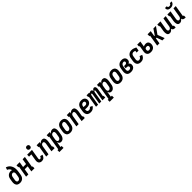

<svg xmlns="http://www.w3.org/2000/svg" viewBox="875 -3642 6749 6749"><g transform="rotate(-45 4250.0 -267.5)"><path d="M206 8Q176 8 148 2Q120 -4 97 -19Q74 -34 59 -57Q44 -80 37 -107Q30 -134 30.5 -163.5Q31 -193 35 -222L55 -342Q59 -366 67.5 -389.5Q76 -413 89.5 -434.5Q103 -456 123 -473.5Q143 -491 166 -502Q189 -513 213 -518Q237 -523 261 -523Q277 -523 293 -520Q309 -517 323 -511Q317 -533 306 -554Q295 -575 280 -592Q265 -609 245 -622Q225 -635 203 -643L234 -735Q277 -723 314 -699Q351 -675 377.5 -641.5Q404 -608 421 -567Q438 -526 444.5 -481.5Q451 -437 448.5 -390.5Q446 -344 438 -298L418 -178Q414 -153 405.5 -128.5Q397 -104 383 -82Q369 -60 349 -42Q329 -24 305 -12.5Q281 -1 255.5 3.5Q230 8 206 8ZM207 -88Q226 -88 245 -96.5Q264 -105 277 -121Q290 -137 297.5 -155.5Q305 -174 308 -193L326 -305Q329 -319 329.5 -333Q330 -347 328.5 -360Q327 -373 323.5 -385.5Q320 -398 311.5 -407.5Q303 -417 290 -422Q277 -427 263 -427Q245 -427 227 -419Q209 -411 196 -396Q183 -381 176 -363Q169 -345 166 -327L146 -207Q144 -193 142.5 -179.5Q141 -166 143 -153Q145 -140 149 -128Q153 -116 161 -106.5Q169 -97 181 -92.5Q193 -88 207 -88Z M507 0 577 -424H549V-520H706L672 -315H820L854 -520H967L897 -96H925V0H768L804 -219H656L620 0Z M1291 8Q1267 8 1244 3Q1221 -2 1202.5 -13.5Q1184 -25 1171 -43.5Q1158 -62 1151.5 -84Q1145 -106 1145.5 -130Q1146 -154 1150 -178L1191 -424H1078L1079 -520H1319L1260 -162Q1258 -150 1257.5 -138Q1257 -126 1260 -115Q1263 -104 1271 -96Q1279 -88 1291 -88Q1304 -88 1317.5 -94Q1331 -100 1340.5 -111Q1350 -122 1355.5 -134.5Q1361 -147 1364 -160L1459 -140Q1452 -112 1437.5 -84.5Q1423 -57 1401 -35Q1379 -13 1349.5 -2.5Q1320 8 1291 8ZM1290 -590Q1271 -590 1254 -597Q1237 -604 1225.5 -618Q1214 -632 1211.5 -651Q1209 -670 1212 -689Q1214 -703 1221 -715Q1228 -727 1239.5 -735.5Q1251 -744 1264.5 -747Q1278 -750 1291 -750Q1310 -750 1327.5 -743Q1345 -736 1356 -722Q1367 -708 1370 -689Q1373 -670 1369 -651Q1367 -637 1360 -625Q1353 -613 1341.5 -604.5Q1330 -596 1316.5 -593Q1303 -590 1290 -590Z M1507 0 1577 -424H1549V-520H1706L1694 -449Q1705 -466 1719.5 -481.5Q1734 -497 1751 -507.5Q1768 -518 1788 -523Q1808 -528 1827 -528Q1852 -528 1874.5 -518Q1897 -508 1910.5 -489Q1924 -470 1929.5 -446Q1935 -422 1936.5 -397.5Q1938 -373 1936 -348Q1934 -323 1930 -298L1897 -96H1925V0H1768L1820 -313Q1822 -326 1823 -339Q1824 -352 1823 -365Q1822 -378 1819 -390Q1816 -402 1809 -412Q1802 -422 1790 -427Q1778 -432 1765 -432Q1749 -432 1732 -424.5Q1715 -417 1703 -403.5Q1691 -390 1685 -373.5Q1679 -357 1676 -340L1620 0Z M1946 215V119H1987L2077 -424H2049V-520H2206L2194 -447Q2205 -465 2220 -480.5Q2235 -496 2253 -507Q2271 -518 2291.5 -523Q2312 -528 2332 -528Q2358 -528 2380.5 -518.5Q2403 -509 2416.5 -489.5Q2430 -470 2436.5 -446.5Q2443 -423 2445 -398.5Q2447 -374 2444.5 -348.5Q2442 -323 2438 -298L2418 -178Q2415 -156 2408.5 -134Q2402 -112 2392 -91.5Q2382 -71 2367.5 -52Q2353 -33 2334 -19Q2315 -5 2292.5 1.5Q2270 8 2248 8Q2226 8 2206 1.5Q2186 -5 2171 -19.5Q2156 -34 2148 -53Q2140 -72 2135 -93L2100 119H2153V215ZM2216 -88Q2234 -88 2251.5 -97.5Q2269 -107 2281 -123Q2293 -139 2299 -157Q2305 -175 2308 -193L2328 -313Q2330 -327 2331 -340Q2332 -353 2330.5 -366Q2329 -379 2325.5 -391Q2322 -403 2315 -413Q2308 -423 2296 -427.5Q2284 -432 2271 -432Q2253 -432 2236 -425Q2219 -418 2205.5 -404.5Q2192 -391 2185.5 -374Q2179 -357 2176 -340L2156 -220Q2154 -205 2152.5 -190.5Q2151 -176 2152 -162Q2153 -148 2157 -134.5Q2161 -121 2168.5 -110Q2176 -99 2189 -93.5Q2202 -88 2216 -88Z M2706 8Q2676 8 2648 2Q2620 -4 2597 -19Q2574 -34 2559 -57Q2544 -80 2537 -107Q2530 -134 2530.5 -163.5Q2531 -193 2535 -222L2555 -342Q2559 -367 2568 -391.5Q2577 -416 2591 -438Q2605 -460 2625 -478Q2645 -496 2669 -507.5Q2693 -519 2718 -523.5Q2743 -528 2767 -528Q2797 -528 2825 -522Q2853 -516 2876 -501Q2899 -486 2914.5 -463Q2930 -440 2937 -413Q2944 -386 2943.5 -356.5Q2943 -327 2938 -298L2918 -178Q2914 -153 2905.5 -128.5Q2897 -104 2883 -82Q2869 -60 2849 -42Q2829 -24 2805 -12.5Q2781 -1 2755.5 3.5Q2730 8 2706 8ZM2707 -88Q2726 -88 2745 -96.5Q2764 -105 2777 -121Q2790 -137 2797.5 -155.5Q2805 -174 2808 -193L2828 -313Q2830 -327 2831 -340.5Q2832 -354 2830.5 -367Q2829 -380 2825 -392Q2821 -404 2813 -413.5Q2805 -423 2792.5 -427.5Q2780 -432 2766 -432Q2747 -432 2728 -423.5Q2709 -415 2696 -399Q2683 -383 2676 -364.5Q2669 -346 2666 -327L2646 -207Q2644 -193 2642.5 -179.5Q2641 -166 2643 -153Q2645 -140 2649 -128Q2653 -116 2661 -106.5Q2669 -97 2681 -92.5Q2693 -88 2707 -88Z M3007 0 3077 -424H3049V-520H3206L3194 -449Q3205 -466 3219.5 -481.5Q3234 -497 3251 -507.5Q3268 -518 3288 -523Q3308 -528 3327 -528Q3352 -528 3374.5 -518Q3397 -508 3410.5 -489Q3424 -470 3429.5 -446Q3435 -422 3436.5 -397.5Q3438 -373 3436 -348Q3434 -323 3430 -298L3397 -96H3425V0H3268L3320 -313Q3322 -326 3323 -339Q3324 -352 3323 -365Q3322 -378 3319 -390Q3316 -402 3309 -412Q3302 -422 3290 -427Q3278 -432 3265 -432Q3249 -432 3232 -424.5Q3215 -417 3203 -403.5Q3191 -390 3185 -373.5Q3179 -357 3176 -340L3120 0Z M3721 8Q3690 8 3661 2.5Q3632 -3 3607.5 -17.5Q3583 -32 3565.5 -54.5Q3548 -77 3539.5 -104.5Q3531 -132 3530.5 -162Q3530 -192 3535 -222L3555 -342Q3559 -367 3568 -391.5Q3577 -416 3591 -438.5Q3605 -461 3625.5 -479Q3646 -497 3670 -508.5Q3694 -520 3719 -524Q3744 -528 3769 -528Q3795 -528 3820 -524Q3845 -520 3867 -509.5Q3889 -499 3906.5 -482.5Q3924 -466 3934 -444Q3944 -422 3947 -397Q3950 -372 3946 -346Q3942 -324 3931.5 -303Q3921 -282 3905 -264.5Q3889 -247 3868.5 -235Q3848 -223 3825.5 -216Q3803 -209 3780.5 -206.5Q3758 -204 3736 -204Q3713 -204 3691 -205Q3669 -206 3646 -209V-207Q3642 -185 3643 -163.5Q3644 -142 3653 -124.5Q3662 -107 3680.5 -97.5Q3699 -88 3721 -88Q3736 -88 3751.5 -91.5Q3767 -95 3780.5 -104Q3794 -113 3805 -125Q3816 -137 3824 -151L3917 -108Q3902 -82 3881 -59Q3860 -36 3834 -20.5Q3808 -5 3778.5 1.5Q3749 8 3721 8ZM3751 -298Q3765 -298 3779 -301.5Q3793 -305 3805 -313Q3817 -321 3825.5 -334Q3834 -347 3836 -360Q3839 -375 3835.5 -389.5Q3832 -404 3822.5 -414Q3813 -424 3798.5 -428Q3784 -432 3769 -432Q3750 -432 3731 -424Q3712 -416 3697.5 -400.5Q3683 -385 3676 -365.5Q3669 -346 3666 -327L3662 -305Q3673 -303 3684.5 -302.5Q3696 -302 3707 -301.5Q3718 -301 3729 -299.5Q3740 -298 3751 -298Z M3984 0 4055 -433H4030L4031 -520H4172L4164 -472Q4170 -483 4178 -493.5Q4186 -504 4196.5 -512Q4207 -520 4219 -524Q4231 -528 4244 -528Q4259 -528 4272.5 -521.5Q4286 -515 4294 -503Q4302 -491 4306 -477Q4310 -463 4311 -448Q4317 -463 4325.5 -477Q4334 -491 4345.5 -503Q4357 -515 4372.5 -521.5Q4388 -528 4403 -528Q4419 -528 4433 -520.5Q4447 -513 4455 -500Q4463 -487 4466.5 -472Q4470 -457 4471 -441Q4472 -425 4470.5 -408.5Q4469 -392 4466 -376L4418 -87H4443V0H4302L4367 -392Q4368 -400 4368.5 -408Q4369 -416 4367 -423Q4365 -430 4360 -435.5Q4355 -441 4348 -441Q4340 -441 4333.5 -435Q4327 -429 4322.5 -421.5Q4318 -414 4315.5 -406Q4313 -398 4310.5 -390Q4308 -382 4306.5 -374.5Q4305 -367 4304 -359L4245 0H4143L4208 -392Q4209 -400 4209.5 -408Q4210 -416 4208 -423Q4206 -430 4201 -435.5Q4196 -441 4188 -441Q4180 -441 4174 -435Q4168 -429 4163.5 -421.5Q4159 -414 4156.5 -406Q4154 -398 4151.5 -390Q4149 -382 4147.5 -374.5Q4146 -367 4145 -359L4086 0Z M4446 215V119H4487L4577 -424H4549V-520H4706L4694 -447Q4705 -465 4720 -480.5Q4735 -496 4753 -507Q4771 -518 4791.5 -523Q4812 -528 4832 -528Q4858 -528 4880.5 -518.5Q4903 -509 4916.5 -489.5Q4930 -470 4936.5 -446.5Q4943 -423 4945 -398.5Q4947 -374 4944.5 -348.5Q4942 -323 4938 -298L4918 -178Q4915 -156 4908.5 -134Q4902 -112 4892 -91.5Q4882 -71 4867.5 -52Q4853 -33 4834 -19Q4815 -5 4792.5 1.5Q4770 8 4748 8Q4726 8 4706 1.5Q4686 -5 4671 -19.5Q4656 -34 4648 -53Q4640 -72 4635 -93L4600 119H4653V215ZM4716 -88Q4734 -88 4751.5 -97.5Q4769 -107 4781 -123Q4793 -139 4799 -157Q4805 -175 4808 -193L4828 -313Q4830 -327 4831 -340Q4832 -353 4830.5 -366Q4829 -379 4825.5 -391Q4822 -403 4815 -413Q4808 -423 4796 -427.5Q4784 -432 4771 -432Q4753 -432 4736 -425Q4719 -418 4705.5 -404.5Q4692 -391 4685.5 -374Q4679 -357 4676 -340L4656 -220Q4654 -205 4652.5 -190.5Q4651 -176 4652 -162Q4653 -148 4657 -134.5Q4661 -121 4668.5 -110Q4676 -99 4689 -93.5Q4702 -88 4716 -88Z M5206 8Q5176 8 5148 2Q5120 -4 5097 -19Q5074 -34 5059 -57Q5044 -80 5037 -107Q5030 -134 5030.5 -163.5Q5031 -193 5035 -222L5055 -342Q5059 -367 5068 -391.5Q5077 -416 5091 -438Q5105 -460 5125 -478Q5145 -496 5169 -507.5Q5193 -519 5218 -523.5Q5243 -528 5267 -528Q5297 -528 5325 -522Q5353 -516 5376 -501Q5399 -486 5414.5 -463Q5430 -440 5437 -413Q5444 -386 5443.5 -356.5Q5443 -327 5438 -298L5418 -178Q5414 -153 5405.5 -128.5Q5397 -104 5383 -82Q5369 -60 5349 -42Q5329 -24 5305 -12.5Q5281 -1 5255.5 3.5Q5230 8 5206 8ZM5207 -88Q5226 -88 5245 -96.5Q5264 -105 5277 -121Q5290 -137 5297.5 -155.5Q5305 -174 5308 -193L5328 -313Q5330 -327 5331 -340.5Q5332 -354 5330.5 -367Q5329 -380 5325 -392Q5321 -404 5313 -413.5Q5305 -423 5292.5 -427.5Q5280 -432 5266 -432Q5247 -432 5228 -423.5Q5209 -415 5196 -399Q5183 -383 5176 -364.5Q5169 -346 5166 -327L5146 -207Q5144 -193 5142.5 -179.5Q5141 -166 5143 -153Q5145 -140 5149 -128Q5153 -116 5161 -106.5Q5169 -97 5181 -92.5Q5193 -88 5207 -88Z M5715 8Q5685 8 5656 2.5Q5627 -3 5603 -17.5Q5579 -32 5562.5 -55Q5546 -78 5538.5 -105Q5531 -132 5530.5 -162Q5530 -192 5535 -222L5555 -342Q5559 -367 5568 -392Q5577 -417 5592 -439.5Q5607 -462 5628 -480Q5649 -498 5673.5 -509Q5698 -520 5723.5 -524Q5749 -528 5774 -528Q5799 -528 5822.5 -524.5Q5846 -521 5867 -511Q5888 -501 5904.5 -485.5Q5921 -470 5930 -449Q5939 -428 5941.5 -404.5Q5944 -381 5940 -356Q5937 -341 5931 -326.5Q5925 -312 5914.5 -300Q5904 -288 5890.5 -279Q5877 -270 5862 -264Q5879 -254 5891.5 -240Q5904 -226 5911.5 -208.5Q5919 -191 5920.5 -170.5Q5922 -150 5918 -130Q5915 -108 5905.5 -87Q5896 -66 5879.5 -49.5Q5863 -33 5843 -21.5Q5823 -10 5801.5 -3.5Q5780 3 5758 5.5Q5736 8 5715 8ZM5717 -88Q5731 -88 5745.5 -90.5Q5760 -93 5773.5 -100Q5787 -107 5796.5 -119.5Q5806 -132 5808 -147Q5811 -163 5806.5 -178Q5802 -193 5790 -202.5Q5778 -212 5762 -215.5Q5746 -219 5730 -219H5674L5690 -315H5746Q5759 -315 5772.5 -317Q5786 -319 5798.5 -326Q5811 -333 5819 -345Q5827 -357 5829 -370Q5831 -383 5828.5 -395Q5826 -407 5818.5 -416Q5811 -425 5799 -428.5Q5787 -432 5774 -432Q5754 -432 5734 -424.5Q5714 -417 5699.5 -401.5Q5685 -386 5677 -366Q5669 -346 5666 -327L5646 -207Q5644 -193 5643 -178.5Q5642 -164 5644 -150.5Q5646 -137 5651 -125Q5656 -113 5665.5 -104Q5675 -95 5688.5 -91.5Q5702 -88 5717 -88Z M6215 8Q6185 8 6156 2Q6127 -4 6103.5 -18.5Q6080 -33 6063.5 -55.5Q6047 -78 6039 -105.5Q6031 -133 6030.5 -162.5Q6030 -192 6035 -222L6055 -342Q6059 -367 6067 -391Q6075 -415 6089.5 -437Q6104 -459 6124 -477Q6144 -495 6167 -506.5Q6190 -518 6215 -523Q6240 -528 6264 -528Q6317 -528 6366 -512.5Q6415 -497 6459 -473L6437 -339H6338L6350 -412Q6330 -420 6309.5 -426Q6289 -432 6267 -432Q6248 -432 6228.5 -423.5Q6209 -415 6196 -399.5Q6183 -384 6176 -365Q6169 -346 6166 -327L6146 -207Q6144 -193 6143 -179Q6142 -165 6144 -151.5Q6146 -138 6151.5 -126Q6157 -114 6166.5 -105Q6176 -96 6188.5 -92Q6201 -88 6215 -88Q6233 -88 6251 -94.5Q6269 -101 6283.5 -114Q6298 -127 6308 -144Q6318 -161 6324 -178L6422 -143Q6410 -112 6390 -82.5Q6370 -53 6342.5 -32Q6315 -11 6281 -1.5Q6247 8 6215 8Z M6707 8Q6680 8 6654.5 3.5Q6629 -1 6607 -12.5Q6585 -24 6568.5 -43Q6552 -62 6543.5 -86Q6535 -110 6534.5 -136.5Q6534 -163 6538 -189L6577 -424H6549V-520H6706L6671 -307Q6695 -322 6722.5 -328Q6750 -334 6777 -334Q6800 -334 6823 -329.5Q6846 -325 6863.5 -312.5Q6881 -300 6893 -281.5Q6905 -263 6911 -241.5Q6917 -220 6917 -196.5Q6917 -173 6914 -150Q6910 -127 6901.5 -104.5Q6893 -82 6878 -62.5Q6863 -43 6842 -29Q6821 -15 6798.5 -6.5Q6776 2 6753 5Q6730 8 6707 8ZM6708 -88Q6724 -88 6740.5 -92Q6757 -96 6770.5 -106Q6784 -116 6792 -131.5Q6800 -147 6803 -162Q6805 -178 6802 -193.5Q6799 -209 6789.5 -219.5Q6780 -230 6764.5 -234Q6749 -238 6733 -238Q6721 -238 6708 -236Q6695 -234 6683.5 -228.5Q6672 -223 6662.5 -212.5Q6653 -202 6651 -189L6649 -174Q6646 -158 6646.5 -141.5Q6647 -125 6655 -112.5Q6663 -100 6677.5 -94Q6692 -88 6708 -88Z M7023 0 7093 -424H7064V-520H7222L7187 -308H7211L7354 -520H7482L7337 -316L7297 -260L7396 0H7280L7206 -212H7171L7136 0Z M7646 8Q7621 8 7599 -2Q7577 -12 7563.5 -31Q7550 -50 7544.5 -74Q7539 -98 7537 -122.5Q7535 -147 7537 -172Q7539 -197 7543 -222L7577 -424H7549V-520H7706L7654 -207Q7652 -194 7651 -181Q7650 -168 7650.5 -155Q7651 -142 7654 -130Q7657 -118 7664.5 -108Q7672 -98 7683.5 -93Q7695 -88 7708 -88Q7724 -88 7741.5 -95.5Q7759 -103 7770.5 -116.5Q7782 -130 7788.5 -146.5Q7795 -163 7798 -180L7854 -520H7967L7899 -111Q7898 -107 7898.5 -102Q7899 -97 7902 -94Q7905 -91 7909 -89.5Q7913 -88 7918 -88H7934V8H7902Q7880 8 7860 4Q7840 0 7822.5 -11Q7805 -22 7795 -39.5Q7785 -57 7784 -78Q7774 -60 7759 -43.5Q7744 -27 7725.5 -15Q7707 -3 7686.5 2.5Q7666 8 7646 8Z M8146 8Q8121 8 8099 -2Q8077 -12 8063.5 -31Q8050 -50 8044.5 -74Q8039 -98 8037 -122.5Q8035 -147 8037 -172Q8039 -197 8043 -222L8077 -424H8049V-520H8206L8154 -207Q8152 -194 8151 -181Q8150 -168 8150.5 -155Q8151 -142 8154 -130Q8157 -118 8164.5 -108Q8172 -98 8183.5 -93Q8195 -88 8208 -88Q8224 -88 8241.5 -95.5Q8259 -103 8270.5 -116.5Q8282 -130 8288.5 -146.5Q8295 -163 8298 -180L8354 -520H8467L8399 -111Q8398 -107 8398.5 -102Q8399 -97 8402 -94Q8405 -91 8409 -89.5Q8413 -88 8418 -88H8434V8H8402Q8380 8 8360 4Q8340 0 8322.5 -11Q8305 -22 8295 -39.5Q8285 -57 8284 -78Q8274 -60 8259 -43.5Q8244 -27 8225.5 -15Q8207 -3 8186.5 2.5Q8166 8 8146 8ZM8293 -600Q8273 -600 8253 -602.5Q8233 -605 8215 -612.5Q8197 -620 8182.5 -632.5Q8168 -645 8160 -662Q8152 -679 8150.5 -699.5Q8149 -720 8152 -740H8240Q8238 -726 8241 -712Q8244 -698 8253.5 -689.5Q8263 -681 8277 -677.5Q8291 -674 8305 -674Q8319 -674 8334 -677.5Q8349 -681 8361.5 -689.5Q8374 -698 8382 -712Q8390 -726 8392 -740H8480Q8477 -720 8468.5 -699.5Q8460 -679 8446 -662Q8432 -645 8413.5 -632.5Q8395 -620 8375 -612.5Q8355 -605 8334 -602.5Q8313 -600 8293 -600Z"/></g></svg>

Font: Iosevka Curly Slab
Style: Bold Italic
Weight: 700
Italic angle: -9°
Monospace: yes
Designer: Belleve Invis
Foundry: Belleve Invis
Version: Version 22.1.2; ttfautohint (v1.8.4)